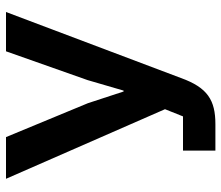

<svg xmlns="http://www.w3.org/2000/svg" viewBox="-69 -669 738 640"><g transform="rotate(-90 300.0 -349.0)"><path d="M118 0H206C286 0 328 -26 360 -115L580 -698H449L353 -426L318 -306H315L276 -425L163 -698H24L256 -168L232 -108H118Z"/></g></svg>

Font: IBM Mono SemiBold
Style: Regular
Weight: 600
Monospace: yes
Designer: Mike Abbink, Paul van der Laan, Pieter van Rosmalen
Foundry: Bold Monday
Version: Version 2.3